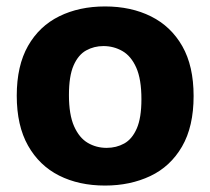

<svg xmlns="http://www.w3.org/2000/svg" viewBox="-20 -562 653 596"><path d="M306 14Q225 14 163.5 -17Q102 -48 67 -110Q32 -172 32 -265Q32 -358 67 -419.5Q102 -481 164 -511.5Q226 -542 306 -542Q387 -542 449 -511Q511 -480 546 -418.5Q581 -357 581 -264Q581 -169 545 -107Q509 -45 446.5 -15.5Q384 14 306 14ZM311 -103Q341 -103 365.5 -116.5Q390 -130 404.5 -163Q419 -196 419 -254Q419 -316 403 -352Q387 -388 360 -403.5Q333 -419 301 -419Q272 -419 247.5 -405.5Q223 -392 208.5 -359Q194 -326 194 -267Q194 -206 210 -170Q226 -134 252.5 -118.5Q279 -103 311 -103Z"/></svg>

Font: Bricolage Grotesque 10pt ExtraBold
Style: Regular
Weight: 800
Designer: Mathieu Triay
Foundry: Atelier Triay
Version: Version 1.000; ttfautohint (v1.8.4.7-5d5b);gftools[0.9.32]